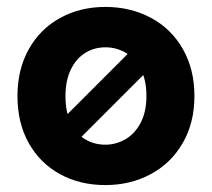

<svg xmlns="http://www.w3.org/2000/svg" viewBox="-20 -527 611 554"><path d="M30.4 -250Q30.4 -327 63.3 -385.5Q96.3 -444 154.1 -475.5Q211.9 -507 283.9 -507Q357 -507 415.6 -475.5Q474.3 -444 507.6 -385.5Q541 -327 541 -250Q541 -172.5 507.2 -114.2Q473.5 -56 414.9 -24.5Q356.3 7 284 7Q210.7 7 153.1 -24.5Q95.6 -56 63 -114Q30.4 -172 30.4 -250ZM402.5 -250Q402.5 -295.3 386.3 -327.1Q370.2 -358.8 342.9 -374.7Q315.6 -390.5 284.1 -390.5Q252.6 -390.5 226.5 -374.7Q200.4 -358.8 184.7 -327.1Q168.9 -295.3 168.9 -249.7Q168.9 -204.2 184.1 -172.5Q199.3 -140.9 225.5 -125.2Q251.7 -109.5 284 -109.5Q314.8 -109.5 342.2 -125.4Q369.6 -141.4 386 -173Q402.5 -204.7 402.5 -250ZM412.5 -435.5 465.4 -382.5 147.4 -64.5 94.5 -117.5Z"/></svg>

Font: AF Albert Sans Medium
Style: Regular
Weight: 500
Designer: Andreas Rasmussen
Foundry: a.Foundry
Version: Version 1.300;Glyphs 3.2 (3231)